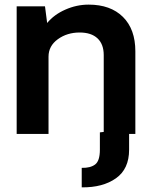

<svg xmlns="http://www.w3.org/2000/svg" viewBox="-20 -577 658 827"><path d="M563 -356V0H536.1V67.9Q536.1 150.9 479.5 190.9Q422.9 231 332 230V146Q369.1 147 389.6 131.6Q410.2 116.2 410.2 67.9V-6.8L426.8 -8.8V-339.8Q426.8 -386.7 399.9 -411.9Q373 -437 323.2 -437Q269 -437 229 -408Q189 -378.9 189 -333V0H51.8V-549.8H173.8L183.1 -478Q212.9 -514.2 261.5 -535.6Q310.1 -557.1 361.8 -557.1Q456.1 -557.1 509.5 -504.2Q563 -451.2 563 -356Z"/></svg>

Font: Oakes Grotesk
Style: SemiBold
Weight: 600
Designer: Samuel Oakes
Foundry: Samuel Oakes
Version: Version 1.0 | wf-rip DC20170320